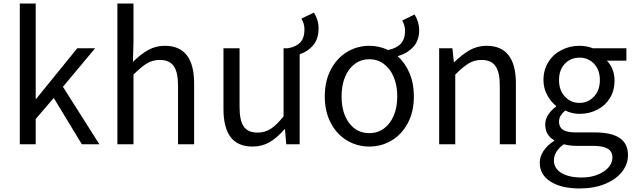

<svg xmlns="http://www.w3.org/2000/svg" viewBox="-20 -816 3586 1086"><path d="M92 -796H182V-256H184L417 -543H518L336 -325L542 0H443L284 -262L182 -143V0H92Z M735 -796V-578L732 -466Q775 -509 818 -533Q861 -557 912 -557Q1078 -557 1078 -344V0H987V-332Q987 -408 962.5 -442.5Q938 -477 884 -477Q844 -477 812 -458Q780 -439 735 -394V0H644V-796Z M1782 -657Q1782 -596 1751.5 -560Q1721 -524 1675 -509V0H1599L1592 -85H1589Q1548 -37 1505 -12Q1462 13 1409 13Q1325 13 1284.5 -40.5Q1244 -94 1244 -199V-543H1335V-210Q1335 -134 1359 -100Q1383 -66 1437 -66Q1478 -66 1511 -87Q1544 -108 1584 -158V-543H1608Q1652 -550 1677 -574.5Q1702 -599 1702 -651Q1702 -682 1685 -711L1756 -745Q1782 -702 1782 -657Z M2351 -646Q2351 -586 2316.5 -549.5Q2282 -513 2229 -498Q2272 -460 2296.5 -402Q2321 -344 2321 -271Q2321 -184 2286.5 -119.5Q2252 -55 2194.5 -21Q2137 13 2069 13Q2001 13 1943.5 -21Q1886 -55 1851.5 -119.5Q1817 -184 1817 -271Q1817 -358 1851.5 -423Q1886 -488 1943.5 -522.5Q2001 -557 2069 -557Q2125 -557 2175 -533Q2223 -543 2247 -569Q2271 -595 2271 -640Q2271 -673 2255 -700L2325 -734Q2351 -691 2351 -646ZM2227 -271Q2227 -333 2207 -380.5Q2187 -428 2151 -454.5Q2115 -481 2069 -481Q2023 -481 1987 -454.5Q1951 -428 1931.5 -380.5Q1912 -333 1912 -271Q1912 -177 1955 -120Q1998 -63 2069 -63Q2116 -63 2151.5 -89Q2187 -115 2207 -162Q2227 -209 2227 -271Z M2539 -543 2547 -465H2550Q2595 -509 2638 -533Q2681 -557 2732 -557Q2898 -557 2898 -344V0H2807V-332Q2807 -408 2782.5 -442.5Q2758 -477 2704 -477Q2664 -477 2632 -458Q2600 -439 2555 -394V0H2464V-543Z M3033 104Q3033 70 3054 38Q3075 6 3114 -19V-23Q3064 -52 3064 -112Q3064 -143 3082 -169Q3100 -195 3125 -213V-217Q3095 -241 3074.5 -279.5Q3054 -318 3054 -363Q3054 -421 3081.5 -465Q3109 -509 3156 -533Q3203 -557 3258 -557Q3296 -557 3334 -543H3523V-473H3412Q3432 -454 3444 -424.5Q3456 -395 3456 -361Q3456 -304 3430 -261.5Q3404 -219 3358.5 -195.5Q3313 -172 3258 -172Q3215 -172 3177 -191Q3160 -176 3151 -161.5Q3142 -147 3142 -126Q3142 -98 3163.5 -82.5Q3185 -67 3237 -67H3343Q3438 -67 3485 -35.5Q3532 -4 3532 62Q3532 113 3498 156Q3464 199 3402 224.5Q3340 250 3258 250Q3156 250 3094.5 211.5Q3033 173 3033 104ZM3373 -363Q3373 -421 3340 -455.5Q3307 -490 3258 -490Q3208 -490 3175 -455.5Q3142 -421 3142 -363Q3142 -305 3175.5 -269.5Q3209 -234 3258 -234Q3306 -234 3339.5 -269.5Q3373 -305 3373 -363ZM3444 76Q3444 40 3416.5 24.5Q3389 9 3333 9H3239Q3205 9 3169 0Q3113 40 3113 92Q3113 136 3155 162Q3197 188 3271 188Q3321 188 3360.5 172Q3400 156 3422 130.5Q3444 105 3444 76Z"/></svg>

Font: Noto Sans SC
Style: Regular
Weight: 400
Designer: Ryoko NISHIZUKA ____ (kana & ideographs); Paul D. Hunt (Latin, Greek & Cyrillic); Wenlong ZHANG ___ (bopomofo); Sandoll 
Foundry: Adobe Systems Incorporated
Version: Version 1.004